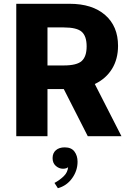

<svg xmlns="http://www.w3.org/2000/svg" viewBox="-20 -720 688 1015"><path d="M66 -700H348Q468 -700 536 -640.5Q604 -581 604 -478Q604 -408 572.5 -356.5Q541 -305 483.5 -277Q426 -249 347 -249H100V-374H317Q386 -374 412 -397.5Q438 -421 438 -475Q438 -529 412 -552Q386 -575 317 -575H231V0H66ZM301 -281 452 -333 622 0H444ZM268 247Q296 232 317 211.5Q338 191 340 163Q338 167 330 169.5Q322 172 313 172Q292 172 275 157Q258 142 258 116Q258 89 275.5 74Q293 59 322 59Q357 59 373.5 81Q390 103 390 135Q390 182 361.5 222Q333 262 286 275Z"/></svg>

Font: Moderustic
Style: Bold
Weight: 700
Designer: Tural Alisoy
Foundry: TAFT Foundry
Version: Version 2.120